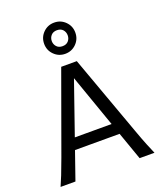

<svg xmlns="http://www.w3.org/2000/svg" viewBox="-175 -1103 1030 1215"><g transform="rotate(-20 340.5 -495.5)"><path d="M119.6 0H19.5Q32.7 -29.8 47.9 -67.4Q63 -105 87.9 -173.3L283.2 -712.9H388.2L583.5 -173.3Q607.9 -105.5 623.5 -67.4Q639.2 -29.3 651.9 0H551.8L485.4 -188H185.1ZM459 -263.7 334.5 -617.7 211.4 -263.7ZM390.1 -886.2Q390.1 -908.2 376.2 -924.1Q362.3 -939.9 336.4 -939.9Q311 -939.9 296.9 -924.1Q282.7 -908.2 282.7 -886.2Q282.7 -864.3 296.9 -848.4Q311 -832.5 336.4 -832.5Q362.3 -832.5 376.2 -848.4Q390.1 -864.3 390.1 -886.2ZM231.4 -886.2Q231.4 -930.2 262 -960.7Q292.5 -991.2 336.4 -991.2Q380.4 -991.2 410.9 -960.7Q441.4 -930.2 441.4 -886.2Q441.4 -842.3 410.9 -811.8Q380.4 -781.2 336.4 -781.2Q292.5 -781.2 262 -811.8Q231.4 -842.3 231.4 -886.2Z"/></g></svg>

Font: Kanchenjunga
Style: Regular
Weight: 400
Designer: Becca Hirsbrunner Spalinger
Foundry: SIL International
Version: Version 2.001